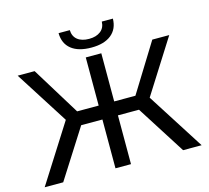

<svg xmlns="http://www.w3.org/2000/svg" viewBox="-122 -1029 1272 1171"><g transform="rotate(-15 514.5 -443.0)"><path d="M697 -308 893 0H1010L779 -362L993 -700H886L698 -396H564V-700H466V-396H330L143 -700H36L250 -364L19 0H136L332 -308H466V0H564V-308ZM389.5 -784.5C419.2 -760.8 461.3 -749 516 -749C570 -749 611.8 -761 641.5 -785C671.2 -809 686.3 -842.7 687 -886H617C616.3 -860 606.8 -839.8 588.5 -825.5C570.2 -811.2 546 -804 516 -804C484.7 -804 460.2 -811.2 442.5 -825.5C424.8 -839.8 415.7 -860 415 -886H344C344.7 -842 359.8 -808.2 389.5 -784.5Z"/></g></svg>

Font: Rookery
Style: Regular
Weight: 400
Designer: Ryan Kimball / Julieta Ulanovsky
Foundry: Motorola Mobility LLC.
Version: Version 1.0